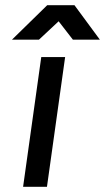

<svg xmlns="http://www.w3.org/2000/svg" viewBox="-20 -720 405 740"><path d="M26 -567H130L206 -638L261 -567H365L267 -700H162ZM69 0H161L231 -500H139Z"/></svg>

Font: Unageo
Style: Medium-Italic
Weight: 500
Designer: Richard Sepsi
Foundry: Richard Sepsi
Version: Version 2.000